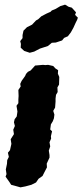

<svg xmlns="http://www.w3.org/2000/svg" viewBox="-20 -787 355 826"><path d="M5 -58 10 -82 11 -98 18 -112 14 -130 23 -141 29 -168 26 -188 40 -210 37 -229 44 -245 40 -261 43 -274 52 -286 55 -307 51 -332 59 -343V-359L60 -374L59 -400L69 -415L67 -426L73 -439L88 -460L92 -469L100 -478L112 -484L131 -505L165 -508L175 -507L187 -508L209 -503L218 -493L230 -485L229 -470L235 -456L234 -423L227 -411L228 -391L221 -379L219 -363V-350L217 -324L209 -310L214 -294L212 -278L207 -265L199 -252L196 -230L204 -222L199 -201L200 -191L193 -175L196 -157L190 -139L193 -120V-109L181 -83L182 -67L170 -44L163 -30L146 -18L135 -2L115 8L89 15L68 19L43 12L28 8L21 -3L4 -27L8 -38ZM108 -560 84 -568 69 -582 70 -598 67 -610 77 -623V-636L81 -655L96 -670L118 -681L135 -699L144 -704L158 -717L181 -729L197 -736L203 -742L220 -749L240 -761L260 -767L275 -758L289 -754L307 -734L303 -723L315 -711L312 -702L306 -690L296 -668L285 -648L272 -631L256 -624L247 -613L220 -604L203 -603L186 -589L152 -578L127 -565Z"/></svg>

Font: Winky Rough
Style: Bold Italic
Weight: 700
Italic angle: -8.97852°
Designer: Simon Atzbach
Foundry: typofactur
Version: Version 1.206; ttfautohint (v1.8.4.7-5d5b)